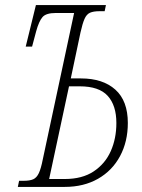

<svg xmlns="http://www.w3.org/2000/svg" viewBox="-20 -734 559 754"><path d="M50 0 55 -24H73Q97 -24 110.5 -30Q124 -36 132.5 -54Q141 -72 148 -108L271 -683H199Q161 -683 147 -667Q133 -651 122 -611L106 -551H81L121 -714H396L391 -690H371Q347 -690 333.5 -684Q320 -678 312 -660Q304 -642 296 -606L258 -426H298Q384 -426 433 -382Q482 -338 482 -251Q482 -178 451.5 -121Q421 -64 365 -32Q309 0 234 0ZM173 -31H234Q303 -31 348 -61Q393 -91 415 -140.5Q437 -190 437 -251Q437 -320 403 -357.5Q369 -395 293 -395H251Z"/></svg>

Font: Noto Serif ExtraCondensed ExtraLight
Style: Italic
Weight: 200
Width: 2
Italic angle: -12°
Designer: Monotype Design Team
Foundry: Monotype Imaging Inc.
Version: Version 2.014; ttfautohint (v1.8.4.7-5d5b)